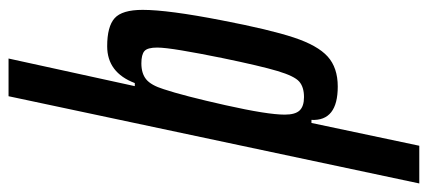

<svg xmlns="http://www.w3.org/2000/svg" viewBox="-342 -494 977 438"><g transform="rotate(-90 146.0 -274.5)"><path d="M146 -743H232L169 -455H176Q200 -518 260 -518Q305 -518 324 -501Q343 -484 343 -437Q343 -379 319 -256Q298 -147 280 -92.5Q262 -38 236.5 -15Q211 8 168 8Q89 8 92 -52H85L33 194H-53ZM233 -255Q244 -309 250.5 -348Q257 -387 257 -404Q257 -426 249 -433Q241 -440 221 -440Q198 -440 184.5 -429Q171 -418 162 -389Q147 -344 125.5 -248Q104 -152 104 -113Q104 -89 113.5 -79Q123 -69 144 -69Q167 -69 179.5 -80Q192 -91 203.5 -129.5Q215 -168 233 -255Z"/></g></svg>

Font: Saira Ultra Condensed SemiBold
Style: Italic
Weight: 600
Width: 1
Italic angle: -12°
Designer: Hector Gatti with collaboration of the Omnibus-Type team
Foundry: Omnibus-Type
Version: Version 1.001; ttfautohint (v1.8)